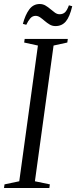

<svg xmlns="http://www.w3.org/2000/svg" viewBox="-32 -937 380 957"><path d="M-12 0 -9.5 -18 64 -33.5 157 -710 88.5 -725 91 -743H306L303.5 -725L235 -710L142 -33.5L216.5 -18L214 0ZM244.5 -807Q228.5 -807 215.5 -814.8Q202.5 -822.5 191 -832.5Q179.5 -842.5 168.5 -850.2Q157.5 -858 145.5 -858Q129.5 -858 118.5 -845Q107.5 -832 99 -813.5L82 -818Q94 -863.5 114 -890.2Q134 -917 166 -917Q182 -917 195 -909.2Q208 -901.5 219.5 -891.5Q231 -881.5 242 -873.8Q253 -866 265 -866Q281 -866 291.5 -875.2Q302 -884.5 311.5 -910.5L328 -906Q315.5 -853 296 -830Q276.5 -807 244.5 -807Z"/></svg>

Font: Merriweather 144pt Light
Style: Italic
Weight: 300
Italic angle: -7.8°
Version: Version 2.101